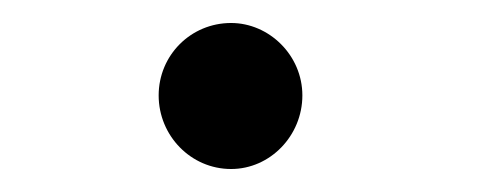

<svg xmlns="http://www.w3.org/2000/svg" viewBox="-20 -417 415 167"><path d="M181 -270C215 -270 243 -299 243 -334C243 -369 214 -397 181 -397C146 -397 118 -369 118 -334C118 -299 146 -270 181 -270Z"/></svg>

Font: Inconsolata Condensed
Style: Bold
Weight: 700
Width: 3
Monospace: yes
Designer: Raph Levien, Cyreal, Brenton Simpson
Foundry: Raph Levien, Cyreal, Google
Version: Version 3.100